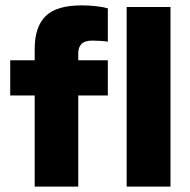

<svg xmlns="http://www.w3.org/2000/svg" viewBox="-20 -694 705 714"><path d="M109 0V-339H18V-470H109V-512Q109 -594 149.5 -634Q190 -674 284 -674Q311 -674 337.5 -671Q364 -668 381 -663V-539Q371 -541 353 -542Q335 -543 323 -543Q295 -543 283 -530.5Q271 -518 271 -496V-470H381V-339H271V0ZM451 0V-668H614V0Z"/></svg>

Font: Gantari ExtraBold
Style: Regular
Weight: 800
Version: Version 1.000